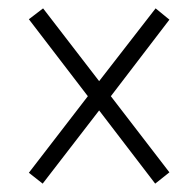

<svg xmlns="http://www.w3.org/2000/svg" viewBox="-20 -590 465 459"><path d="M82 -151 49 -177 190 -360 49 -544 83 -570 217 -396 352 -570 385 -543 245 -360 385 -178 351 -151 217 -326Z"/></svg>

Font: Noto Serif Ethiopic ExtraCondensed Light
Style: Regular
Weight: 300
Width: 2
Designer: Monotype Design Team
Foundry: Monotype Imaging Inc.
Version: Version 2.102; ttfautohint (v1.8.4.7-5d5b)